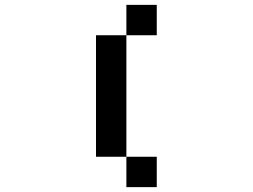

<svg xmlns="http://www.w3.org/2000/svg" viewBox="-20 -895 1040 790"><path d="M500 -125V-875H625V-750H375V-250H625V-125Z"/></svg>

Font: Picon
Style: Regular
Weight: 400
Designer: yne
Foundry: yne
Version: Version 21.02.27; git-deadbeef-release